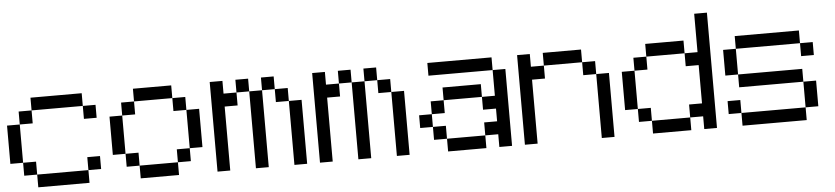

<svg xmlns="http://www.w3.org/2000/svg" viewBox="-52 -1330 7212 1659"><g transform="rotate(-5 3554.5 -500.0)"><path d="M222.7 0Q222.7 -27.3 222.7 -110.4Q333 -110.4 667 -110.4Q667 -83 667 0Q555.7 0 222.7 0ZM110.4 -110.4Q110.4 -138.7 110.4 -222.7Q138.7 -222.7 222.7 -222.7Q222.7 -194.3 222.7 -110.4Q194.3 -110.4 110.4 -110.4ZM667 -110.4Q667 -138.7 667 -222.7Q694.3 -222.7 777.3 -222.7Q777.3 -194.3 777.3 -110.4Q750 -110.4 667 -110.4ZM0 -222.7Q0 -305.7 0 -554.7Q27.3 -554.7 110.4 -554.7Q110.4 -471.7 110.4 -222.7Q83 -222.7 0 -222.7ZM110.4 -554.7Q110.4 -583 110.4 -667Q138.7 -667 222.7 -667Q222.7 -638.7 222.7 -554.7Q194.3 -554.7 110.4 -554.7ZM667 -554.7Q667 -583 667 -667Q694.3 -667 777.3 -667Q777.3 -638.7 777.3 -554.7Q750 -554.7 667 -554.7ZM222.7 -667Q222.7 -694.3 222.7 -777.3Q333 -777.3 667 -777.3Q667 -750 667 -667Q583 -667 333 -667Q305.7 -667 222.7 -667Z M1111.3 0Q1111.3 -27.3 1111.3 -110.4Q1194.3 -110.4 1443.4 -110.4Q1443.4 -83 1443.4 0Q1360.4 0 1111.3 0ZM999 -110.4Q999 -138.7 999 -222.7Q1027.3 -222.7 1111.3 -222.7Q1111.3 -194.3 1111.3 -110.4Q1083 -110.4 999 -110.4ZM1443.4 -110.4Q1443.4 -138.7 1443.4 -222.7Q1471.7 -222.7 1555.7 -222.7Q1555.7 -194.3 1555.7 -110.4Q1527.3 -110.4 1443.4 -110.4ZM888.7 -222.7Q888.7 -305.7 888.7 -554.7Q916 -554.7 999 -554.7Q999 -471.7 999 -222.7Q971.7 -222.7 888.7 -222.7ZM1555.7 -222.7Q1555.7 -305.7 1555.7 -554.7Q1583 -554.7 1666 -554.7Q1666 -471.7 1666 -222.7Q1638.7 -222.7 1555.7 -222.7ZM999 -554.7Q999 -583 999 -667Q1027.3 -667 1111.3 -667Q1111.3 -638.7 1111.3 -554.7Q1083 -554.7 999 -554.7ZM1443.4 -554.7Q1443.4 -583 1443.4 -667Q1471.7 -667 1555.7 -667Q1555.7 -638.7 1555.7 -554.7Q1527.3 -554.7 1443.4 -554.7ZM1111.3 -667Q1111.3 -694.3 1111.3 -777.3Q1194.3 -777.3 1443.4 -777.3Q1443.4 -750 1443.4 -667Q1381.8 -667 1194.3 -667Q1173.8 -667 1111.3 -667Z M2444.3 0Q2444.3 -138.7 2444.3 -554.7Q2471.7 -554.7 2554.7 -554.7Q2554.7 -416 2554.7 0Q2527.3 0 2444.3 0ZM2110.4 0Q2110.4 -167 2110.4 -667Q2137.7 -667 2221.7 -667Q2221.7 -500 2221.7 0Q2194.3 0 2110.4 0ZM2332 -554.7Q2332 -583 2332 -667Q2360.4 -667 2444.3 -667Q2444.3 -638.7 2444.3 -554.7Q2416 -554.7 2332 -554.7ZM1777.3 0Q1777.3 -194.3 1777.3 -777.3Q1804.7 -777.3 1887.7 -777.3Q1887.7 -750 1887.7 -667Q1916 -667 2000 -667Q2000 -638.7 2000 -554.7Q1971.7 -554.7 1887.7 -554.7Q1887.7 -416 1887.7 0Q1860.4 0 1777.3 0ZM2000 -667Q2000 -694.3 2000 -777.3Q2027.3 -777.3 2110.4 -777.3Q2110.4 -750 2110.4 -667Q2083 -667 2000 -667ZM2221.7 -667Q2221.7 -694.3 2221.7 -777.3Q2249 -777.3 2332 -777.3Q2332 -750 2332 -667Q2304.7 -667 2221.7 -667Z M3333 0Q3333 -138.7 3333 -554.7Q3360.4 -554.7 3443.4 -554.7Q3443.4 -416 3443.4 0Q3416 0 3333 0ZM2999 0Q2999 -167 2999 -667Q3026.4 -667 3110.4 -667Q3110.4 -500 3110.4 0Q3083 0 2999 0ZM3220.7 -554.7Q3220.7 -583 3220.7 -667Q3249 -667 3333 -667Q3333 -638.7 3333 -554.7Q3304.7 -554.7 3220.7 -554.7ZM2666 0Q2666 -194.3 2666 -777.3Q2693.4 -777.3 2776.4 -777.3Q2776.4 -750 2776.4 -667Q2804.7 -667 2888.7 -667Q2888.7 -638.7 2888.7 -554.7Q2860.4 -554.7 2776.4 -554.7Q2776.4 -416 2776.4 0Q2749 0 2666 0ZM2888.7 -667Q2888.7 -694.3 2888.7 -777.3Q2916 -777.3 2999 -777.3Q2999 -750 2999 -667Q2971.7 -667 2888.7 -667ZM3110.4 -667Q3110.4 -694.3 3110.4 -777.3Q3137.7 -777.3 3220.7 -777.3Q3220.7 -750 3220.7 -667Q3193.4 -667 3110.4 -667Z M3777.3 0Q3777.3 -27.3 3777.3 -110.4Q3860.4 -110.4 4109.4 -110.4Q4109.4 -83 4109.4 0Q4026.4 0 3777.3 0ZM3665 -110.4Q3665 -138.7 3665 -222.7Q3693.4 -222.7 3777.3 -222.7Q3777.3 -194.3 3777.3 -110.4Q3749 -110.4 3665 -110.4ZM3554.7 -222.7Q3554.7 -250 3554.7 -333Q3582 -333 3665 -333Q3665 -305.7 3665 -222.7Q3637.7 -222.7 3554.7 -222.7ZM3665 -333Q3665 -360.4 3665 -444.3Q3693.4 -444.3 3777.3 -444.3Q3777.3 -417 3777.3 -333Q3749 -333 3665 -333ZM3777.3 -444.3Q3777.3 -471.7 3777.3 -554.7Q3860.4 -554.7 4109.4 -554.7Q4109.4 -527.3 4109.4 -444.3Q4026.4 -444.3 3777.3 -444.3ZM4221.7 0Q4221.7 -27.3 4221.7 -110.4Q4193.4 -110.4 4109.4 -110.4Q4109.4 -138.7 4109.4 -222.7Q4137.7 -222.7 4221.7 -222.7Q4221.7 -250 4221.7 -333Q4193.4 -333 4109.4 -333Q4109.4 -360.4 4109.4 -444.3Q4137.7 -444.3 4221.7 -444.3Q4221.7 -500 4221.7 -667Q4249 -667 4332 -667Q4332 -500 4332 0Q4304.7 0 4221.7 0ZM3665 -667Q3665 -694.3 3665 -777.3Q3804.7 -777.3 4221.7 -777.3Q4221.7 -750 4221.7 -667Q4130.9 -667 3860.4 -667Q3811.5 -667 3665 -667Z M5110.4 0Q5110.4 -138.7 5110.4 -554.7Q5137.7 -554.7 5220.7 -554.7Q5220.7 -416 5220.7 0Q5193.4 0 5110.4 0ZM4998 -554.7Q4998 -583 4998 -667Q5026.4 -667 5110.4 -667Q5110.4 -638.7 5110.4 -554.7Q5082 -554.7 4998 -554.7ZM4443.4 0Q4443.4 -194.3 4443.4 -777.3Q4470.7 -777.3 4553.7 -777.3Q4553.7 -750 4553.7 -667Q4582 -667 4666 -667Q4666 -638.7 4666 -554.7Q4637.7 -554.7 4553.7 -554.7Q4553.7 -416 4553.7 0Q4526.4 0 4443.4 0ZM4666 -667Q4666 -694.3 4666 -777.3Q4749 -777.3 4998 -777.3Q4998 -750 4998 -667Q4915 -667 4666 -667Z M5554.7 0Q5554.7 -27.3 5554.7 -110.4Q5637.7 -110.4 5886.7 -110.4Q5886.7 -83 5886.7 0Q5803.7 0 5554.7 0ZM5442.4 -110.4Q5442.4 -138.7 5442.4 -222.7Q5470.7 -222.7 5554.7 -222.7Q5554.7 -194.3 5554.7 -110.4Q5526.4 -110.4 5442.4 -110.4ZM5332 -222.7Q5332 -305.7 5332 -554.7Q5359.4 -554.7 5442.4 -554.7Q5442.4 -471.7 5442.4 -222.7Q5415 -222.7 5332 -222.7ZM5442.4 -554.7Q5442.4 -583 5442.4 -667Q5470.7 -667 5554.7 -667Q5554.7 -638.7 5554.7 -554.7Q5526.4 -554.7 5442.4 -554.7ZM5554.7 -667Q5554.7 -694.3 5554.7 -777.3Q5637.7 -777.3 5886.7 -777.3Q5886.7 -750 5886.7 -667Q5803.7 -667 5554.7 -667ZM5999 0Q5999 -27.3 5999 -110.4Q5970.7 -110.4 5886.7 -110.4Q5886.7 -138.7 5886.7 -222.7Q5915 -222.7 5999 -222.7Q5999 -305.7 5999 -554.7Q5970.7 -554.7 5886.7 -554.7Q5886.7 -583 5886.7 -667Q5915 -667 5999 -667Q5999 -750 5999 -1000Q6026.4 -1000 6109.4 -1000Q6109.4 -750 6109.4 0Q6082 0 5999 0Z M6331.1 0Q6331.1 -27.3 6331.1 -110.4Q6470.7 -110.4 6887.7 -110.4Q6887.7 -83 6887.7 0Q6748 0 6331.1 0ZM6220.7 -110.4Q6220.7 -138.7 6220.7 -222.7Q6248 -222.7 6331.1 -222.7Q6331.1 -194.3 6331.1 -110.4Q6303.7 -110.4 6220.7 -110.4ZM6887.7 -110.4Q6887.7 -166 6887.7 -333Q6915 -333 6998 -333Q6998 -277.3 6998 -110.4Q6970.7 -110.4 6887.7 -110.4ZM6331.1 -333Q6331.1 -360.4 6331.1 -444.3Q6470.7 -444.3 6887.7 -444.3Q6887.7 -417 6887.7 -333Q6748 -333 6331.1 -333ZM6220.7 -444.3Q6220.7 -500 6220.7 -667Q6248 -667 6331.1 -667Q6331.1 -611.3 6331.1 -444.3Q6303.7 -444.3 6220.7 -444.3ZM6887.7 -554.7Q6887.7 -583 6887.7 -667Q6915 -667 6998 -667Q6998 -638.7 6998 -554.7Q6970.7 -554.7 6887.7 -554.7ZM6331.1 -667Q6331.1 -694.3 6331.1 -777.3Q6470.7 -777.3 6887.7 -777.3Q6887.7 -750 6887.7 -667Q6783.2 -667 6470.7 -667Q6435.5 -667 6331.1 -667Z"/></g></svg>

Font: Ingsat TST_CRD
Style: Regular
Weight: 300
Designer: Tofik Waleny
Version: 1.0